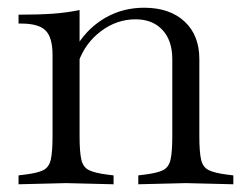

<svg xmlns="http://www.w3.org/2000/svg" viewBox="-20 -474 635 497"><path d="M338 3V-20L354 -22Q387 -26 402 -33.5Q417 -41 421.5 -61Q426 -81 426 -121V-321Q426 -369 400.5 -396.5Q375 -424 331 -424Q282 -424 241 -393Q200 -362 183 -313L181 -359Q210 -404 254.5 -429Q299 -454 353 -454Q419 -454 457.5 -418.5Q496 -383 496 -321V-121Q496 -81 500.5 -61Q505 -41 520.5 -33.5Q536 -26 568 -22L584 -20V3L461 0ZM28 3V-20L44 -22Q77 -26 92 -33.5Q107 -41 111.5 -61Q116 -81 116 -121V-332Q116 -377 98 -395Q80 -413 35 -413H28V-436Q80 -436 116 -438.5Q152 -441 186 -448V-366V-363V-121Q186 -81 190.5 -61Q195 -41 210.5 -33.5Q226 -26 258 -22L274 -20V3L151 0Z"/></svg>

Font: Baskervville
Style: Regular
Weight: 400
Designer: Alexis Faudot, Rémi Forte, Morgane Pierson, Rafael Ribas, Tanguy Vanlaeys, Rosalie Wagner, Thomas Huot-Marchand
Foundry: ANRT
Version: Version 1.100